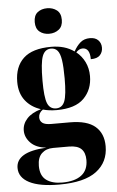

<svg xmlns="http://www.w3.org/2000/svg" viewBox="-72 -814 669 1094"><g transform="rotate(-5 263.0 -267.5)"><path d="M222 236Q110 236 51.5 206Q-7 176 -7 121Q-7 76 35.5 50.5Q78 25 167 20Q108 14 77.5 -17.5Q47 -49 47 -88Q47 -126 74.5 -156Q102 -186 155 -201Q99 -219 66.5 -261Q34 -303 34 -367Q34 -454 85 -502Q136 -550 244 -550Q322 -550 375 -512Q392 -543 413.5 -561.5Q435 -580 468 -580Q499 -580 515.5 -563Q532 -546 532 -520Q532 -495 516 -477.5Q500 -460 463 -460Q463 -525 421 -525Q401 -525 384 -506Q415 -481 432.5 -445Q450 -409 450 -365Q450 -288 400.5 -238Q351 -188 244 -188Q201 -188 166 -198Q141 -181 141 -155Q141 -135 156 -123.5Q171 -112 207 -112H313Q411 -112 457.5 -72Q504 -32 504 41Q504 132 435 184Q366 236 222 236ZM242 -198Q277 -198 291 -233.5Q305 -269 305 -364Q305 -431 299 -469.5Q293 -508 279 -524Q265 -540 242 -540Q207 -540 192.5 -502Q178 -464 178 -362Q178 -268 192 -233Q206 -198 242 -198ZM240 226Q311 226 349.5 197Q388 168 388 110Q388 68 366 46.5Q344 25 295 25H205Q165 25 140 48.5Q115 72 115 120Q115 176 148.5 201Q182 226 240 226ZM240 -625Q207 -625 185 -643Q163 -661 163 -698Q163 -736 185 -753.5Q207 -771 240 -771Q272 -771 295 -753.5Q318 -736 318 -698Q318 -661 295 -643Q272 -625 240 -625Z"/></g></svg>

Font: Noto Serif Display SemiCondensed ExtraBold
Style: Regular
Weight: 800
Width: 4
Designer: Monotype Design Team
Foundry: Monotype Imaging Inc.
Version: Version 2.009